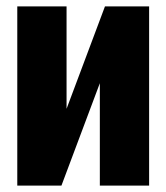

<svg xmlns="http://www.w3.org/2000/svg" viewBox="-20 -580 520 600"><path d="M446 0H292V-320L172 0H34V-560H188V-240L308 -560H446Z"/></svg>

Font: Tektur Condensed
Style: Bold
Weight: 700
Width: 3
Designer: Adam Jagosz
Foundry: Adam Jagosz
Version: Version 1.005;gftools[0.9.30]